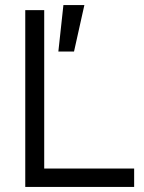

<svg xmlns="http://www.w3.org/2000/svg" viewBox="-20 -740 571 760"><path d="M80 0V-700H155V0ZM119 0V-73H511V0ZM211 -536 231 -720H314L273 -536Z"/></svg>

Font: Fustat
Style: Regular
Weight: 400
Designer: Mohamed Gaber, Khaled Hosny, Laura Garcia Mut
Foundry: Kief Type Foundry, Alif Type Foundry, Hard Type Foundry
Version: Version 1.007